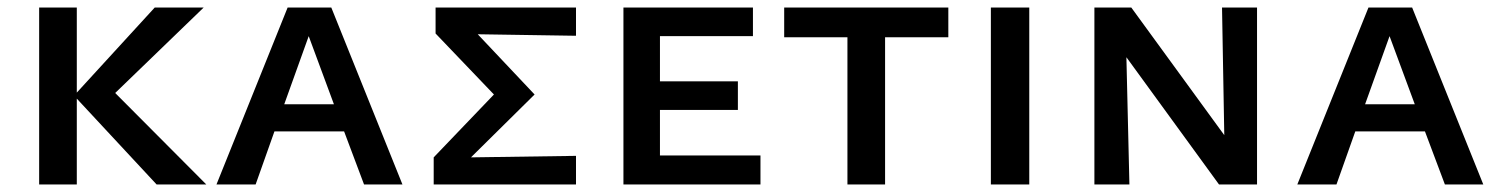

<svg xmlns="http://www.w3.org/2000/svg" viewBox="-20 -490 3984 510"><path d="M396 0 184 -228V0H84V-470H184V-244L391 -470H521L286 -243L528 0Z M894 -141H709L659 0H555L744 -470H860L1049 0H947ZM867 -213 800 -394 735 -213Z M1510 -395 1249 -399 1400 -239 1231 -72 1510 -76V0H1132V-72L1292 -239L1137 -401V-470H1510Z M2000 -77V0H1636V-470H1980V-394H1733V-274H1940V-198H1733V-77Z M2499 -391H2331V0H2231V-391H2063V-470H2499Z M2612 -470H2714V0H2612Z M3319 -470V0H3218L2972 -338L2980 0H2887V-470H2985L3232 -131L3226 -470Z M3765 -141H3580L3530 0H3426L3615 -470H3731L3920 0H3818ZM3738 -213 3671 -394 3606 -213Z"/></svg>

Font: Ysabeau SC Semibold
Style: Regular
Weight: 600
Designer: Christian Thalmann (Catharsis Fonts)
Version: Version 0.003